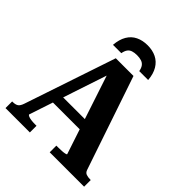

<svg xmlns="http://www.w3.org/2000/svg" viewBox="-245 -1057 1204 1204"><g transform="rotate(45 357.0 -454.5)"><path d="M361 -909Q317 -909 283 -892.5Q249 -876 229 -842Q209 -808 205 -757H279Q283 -780 292.5 -793.5Q302 -807 318.5 -812.5Q335 -818 358 -818Q381 -818 397.5 -812.5Q414 -807 424 -793.5Q434 -780 438 -757H517Q513 -808 492.5 -842Q472 -876 438.5 -892.5Q405 -909 361 -909ZM172 -303H456V-235H168ZM293 -655 321 -615 142 -77Q142 -72 152 -67.5Q162 -63 178 -61Q194 -59 210 -59H225V0H9V-59H14Q37 -59 50.5 -67.5Q64 -76 73 -103L277 -710H434L645 -88Q651 -70 665.5 -64.5Q680 -59 701 -59H706V0H401V-59H418Q434 -59 450 -60Q466 -61 476.5 -63.5Q487 -66 487 -69Z"/></g></svg>

Font: Roboto Serif 28pt SemiBold
Style: Regular
Weight: 600
Designer: Greg Gazdowicz
Foundry: Commercial Type
Version: Version 1.008